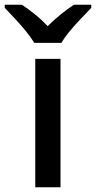

<svg xmlns="http://www.w3.org/2000/svg" viewBox="-65 -786 403 806"><path d="M189 0H83V-539H189ZM79 -606Q65 -629 43 -656Q21 -683 -3 -708.5Q-27 -734 -45 -753V-766H27Q53 -749 81.5 -726Q110 -703 135 -676Q162 -703 190.5 -726Q219 -749 245 -766H318V-753Q300 -734 275.5 -708.5Q251 -683 228.5 -656Q206 -629 193 -606Z"/></svg>

Font: Noto Sans Medium
Style: Regular
Weight: 500
Designer: Monotype Design Team
Foundry: Monotype Imaging Inc.
Version: Version 2.007